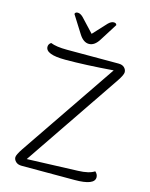

<svg xmlns="http://www.w3.org/2000/svg" viewBox="-135 -1019 863 1104"><g transform="rotate(15 296.0 -467.0)"><path d="M355 -819Q329 -777 295.5 -777Q262 -777 236 -819L171 -922Q173 -934 188.5 -934Q204 -934 221 -917L296 -837L370 -917Q387 -934 402.5 -934Q418 -934 420 -922ZM537 -47Q537 0 419 0H104Q81 0 68.5 -12Q56 -24 56 -38.5Q56 -53 82 -92L473 -667Q307 -654 188.5 -654Q70 -654 70 -700Q70 -716 85 -726Q119 -712 183 -712H490Q513 -712 525 -700Q537 -688 537 -672.5Q537 -657 511 -618L122 -45L424 -56Q490 -58 521 -79Q537 -65 537 -47Z"/></g></svg>

Font: Laila Light
Style: Regular
Weight: 300
Designer: Hitesh Malaviya
Foundry: Indian Type Foundry
Version: Version 1.302;PS 1.0;hotconv 1.0.78;makeotf.lib2.5.61930; tt